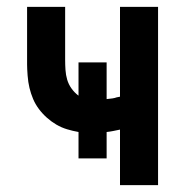

<svg xmlns="http://www.w3.org/2000/svg" viewBox="-20 -540 540 560"><path d="M330 0V-162Q320 -160 310.5 -158Q301 -156 291 -155V-78H209V-155Q192 -158 175.5 -163Q159 -168 144.5 -176.5Q130 -185 117 -196.5Q104 -208 93.5 -222Q83 -236 76.5 -251.5Q70 -267 66 -283.5Q62 -300 60.5 -320Q59 -340 59 -352V-520H170V-365Q170 -351 171 -336Q172 -321 176 -307.5Q180 -294 188.5 -282Q197 -270 209 -261V-358H291V-251Q301 -252 308 -253Q315 -254 320 -256L330 -258V-520H441V0Z"/></svg>

Font: Iosevka Custom
Style: Bold
Weight: 700
Monospace: yes
Designer: Belleve Invis
Foundry: Belleve Invis
Version: Version 30.3.3; ttfautohint (v1.8.3)